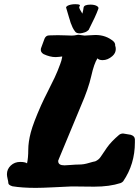

<svg xmlns="http://www.w3.org/2000/svg" viewBox="-20 -912 675 932"><path d="M368.2 -885.7Q368.2 -884.8 366.2 -881.8Q364.3 -878.9 364.3 -877Q364.3 -870.1 379.9 -845.7Q384.8 -865.2 385.7 -875Q387.7 -889.6 419.9 -889.6Q428.7 -889.6 437.5 -887.7Q446.3 -885.7 452.1 -881.8Q458 -877.9 458 -872.1Q458 -871.1 457 -868.2Q444.3 -833 410.2 -766.6Q407.2 -763.7 402.3 -760.3Q397.5 -756.8 391.1 -754.9Q384.8 -752.9 378.9 -751.5Q373 -750 368.2 -750Q350.6 -750 344.7 -758.8Q340.8 -763.7 337.9 -768.6Q335 -773.4 333 -777.3Q331.1 -781.2 329.6 -785.2Q328.1 -789.1 326.7 -792.5Q325.2 -795.9 323.7 -799.3Q322.3 -802.7 321.3 -806.6Q320.3 -810.5 319.3 -814Q318.4 -817.4 316.9 -821.3Q315.4 -825.2 314.5 -829.1Q307.6 -851.6 301.8 -872.1Q300.8 -873 300.8 -875Q300.8 -879.9 307.6 -883.8Q314.5 -887.7 324.2 -889.6Q334 -891.6 344.7 -891.6Q368.2 -891.6 368.2 -885.7ZM179.7 -401.4Q192.4 -429.7 211.9 -467.8Q231.4 -505.9 245.6 -536.1Q259.8 -566.4 272.5 -601.6Q278.3 -615.2 282.2 -636.7Q282.2 -637.7 279.3 -637.7Q278.3 -637.7 268.6 -636.2Q258.8 -634.8 250 -634.8Q222.7 -634.8 191.4 -649.4Q174.8 -659.2 178.7 -676.8L196.3 -724.6Q203.1 -740.2 218.8 -740.2Q235.4 -741.2 260.7 -741.2Q280.3 -741.2 301.8 -740.2Q323.2 -739.3 328.1 -739.3Q339.8 -739.3 353.5 -742.2Q354.5 -742.2 356 -742.7Q357.4 -743.2 358.9 -743.2Q360.4 -743.2 361.3 -743.2Q366.2 -743.2 376 -741.2Q385.7 -739.3 390.6 -739.3Q397.5 -739.3 415 -740.7Q432.6 -742.2 443.4 -742.2Q495.1 -742.2 531.2 -710.9Q540 -702.1 539.1 -690.4Q542 -683.6 542 -673.8Q542 -654.3 525.4 -639.6Q502.9 -620.1 478.5 -620.1Q460 -620.1 453.1 -628.9Q436.5 -603.5 422.9 -542.5Q409.2 -481.4 373 -398.4L264.6 -137.7Q264.6 -134.8 263.2 -133.8Q261.7 -132.8 262.7 -127.9Q263.7 -109.4 293 -109.4Q300.8 -109.4 324.2 -111.3Q347.7 -113.3 362.3 -113.3Q375 -113.3 387.2 -115.2Q399.4 -117.2 415.5 -122.1Q431.6 -127 442.4 -128.9Q460 -136.7 469.2 -151.4Q478.5 -166 499 -195.3Q519.5 -224.6 558.6 -257.8Q568.4 -264.6 579.1 -263.7L614.3 -257.8Q633.8 -252 634.8 -236.3V-220.7Q634.8 -115.2 578.1 -32.2Q573.2 -26.4 565.4 -23.4Q511.7 -5.9 437.5 -5.9Q423.8 -5.9 395.5 -6.3Q367.2 -6.8 351.6 -6.8H323.2Q298.8 -5.9 241.2 -2.9Q183.6 0 153.3 0Q87.9 0 40 -7.8Q28.3 -11.7 23.9 -16.1Q19.5 -20.5 19.5 -32.2Q19.5 -33.2 16.6 -45.4Q13.7 -57.6 13.7 -66.4Q13.7 -90.8 32.2 -108.4Q50.8 -126 78.1 -126Q101.6 -126 111.3 -119.1Q117.2 -146.5 117.2 -184.6Q117.2 -222.7 129.4 -269Q141.6 -315.4 179.7 -401.4Z"/></svg>

Font: Essays1743
Style: BoldItalic
Weight: 700
Italic angle: -10°
Designer: Based on the typeface in a 1743 English translation of the essays of Montaigne.  PostScript/TrueType font designed by Jo
Version: Version 002.100